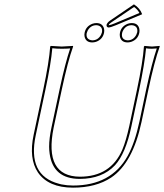

<svg xmlns="http://www.w3.org/2000/svg" viewBox="-20 -861 761 891"><path d="M601.6 -840.8Q630.4 -822.3 639.6 -794.9L518.1 -744.1Q494.1 -733.9 483.4 -733.4Q473.1 -734.9 474.6 -746.6Q478.5 -756.8 490.2 -765.1ZM615.7 -444.8Q643.1 -574.2 647.9 -645L650.9 -647.9Q652.8 -647.9 685.1 -645Q685.1 -645 720.7 -647.9L721.2 -645Q696.8 -577.6 668.5 -444.8L636.7 -294.9Q596.2 -104.5 496.1 -37.1Q425.3 9.8 318.8 9.8Q205.1 9.8 156.2 -60.5Q112.8 -125 136.2 -235.8L180.7 -444.8Q208 -574.2 212.9 -645L215.8 -647.9Q217.8 -647.9 266.1 -645L318.8 -647.9L319.3 -645Q294.9 -577.6 266.6 -444.8L229 -269Q183.1 -42.5 350.6 -41Q493.7 -41 547.9 -167Q564.9 -207.5 580.1 -276.9ZM536.6 -709Q543 -739.7 573.7 -751Q583 -753.9 591.3 -753.9Q620.6 -753.9 626.5 -727.5Q628.4 -718.3 626.5 -709Q620.1 -678.2 589.4 -667Q580.1 -664.1 572.3 -664.1Q543 -664.1 536.6 -690.4Q534.7 -699.7 536.6 -709ZM372.6 -709Q378.9 -739.7 409.7 -751Q418.9 -753.9 427.2 -753.9Q456.5 -753.9 462.9 -727.5Q464.8 -718.3 462.9 -709Q456.5 -678.2 425.8 -667Q416.5 -664.1 408.2 -664.1Q378.9 -664.1 372.6 -690.4Q370.6 -699.7 372.6 -709ZM602.1 -828.6 496.1 -756.8Q485.8 -750 484.9 -745.1L484.4 -743.7Q494.6 -745.1 514.2 -753.4L627 -800.8Q618.2 -817.4 602.1 -828.6ZM625.5 -442.9 589.8 -274.9Q563 -147.9 513.7 -94.2Q454.6 -31.2 350.6 -30.8Q226.6 -30.8 210.4 -147.5Q208 -164.1 208 -180.7Q208 -219.2 219.2 -271L256.8 -447.3Q283.2 -570.8 305.7 -636.2Q287.1 -634.8 266.1 -634.8Q240.7 -634.8 222.7 -637.2Q216.8 -566.4 190.4 -442.9L146 -233.9Q106 -46.9 253.4 -8.3Q259.3 -6.8 264.6 -5.4Q291 0 318.8 0Q496.1 0 572.3 -137.2Q606 -198.7 627 -296.9L658.7 -447.3Q685.1 -570.3 707.5 -636.2Q696.3 -635.3 685.1 -634.8Q669.4 -634.8 657.7 -636.7Q651.4 -565.9 625.5 -442.9ZM546.9 -708.5Q541.5 -682.1 563 -675.3Q564.9 -674.8 565.4 -674.8Q569.3 -674.3 572.3 -673.8Q598.6 -673.8 612.3 -699.2Q615.2 -705.6 616.7 -710.9Q621.1 -737.3 598.1 -743.2Q594.2 -743.7 591.3 -744.1Q564 -744.1 550.8 -718.8Q547.9 -713.4 546.9 -708.5ZM382.3 -707Q377.9 -680.7 401.4 -674.8Q405.3 -674.3 408.2 -673.8Q434.6 -673.8 448.7 -699.2Q451.7 -705.6 453.1 -710.9Q457.5 -737.3 434.1 -743.2Q430.2 -743.7 427.2 -744.1Q400.9 -744.1 386.7 -718.8Q383.8 -712.4 382.3 -707Z"/></svg>

Font: Linux Biolinum Outline O
Style: Italic
Weight: 400
Italic angle: -12°
Designer: Philipp H. Poll
Foundry: Philipp H. Poll
Version: Version 0.6.2